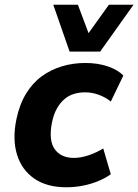

<svg xmlns="http://www.w3.org/2000/svg" viewBox="-20 -780 584 811"><path d="M260 11Q178 11 125 -25.5Q72 -62 52 -126.5Q32 -191 49 -275Q62 -338 89.5 -383.5Q117 -429 156 -457.5Q195 -486 242 -500Q289 -514 341 -514Q393 -514 435.5 -499.5Q478 -485 501 -461L448 -351Q426 -369 397.5 -379.5Q369 -390 340 -390Q315 -390 293 -383.5Q271 -377 252.5 -361.5Q234 -346 220 -321Q206 -296 199 -260Q185 -186 211.5 -149.5Q238 -113 292 -113Q322 -113 355.5 -124.5Q389 -136 416 -153L448 -44Q426 -28 396 -15.5Q366 -3 331.5 4Q297 11 260 11ZM274 -562 205 -760H309L354 -640L440 -760H544L403 -562Z"/></svg>

Font: Nunito Sans 7pt SemiCondensed ExtraBold
Style: Italic
Weight: 800
Width: 4
Italic angle: -9°
Designer: Vernon Adams
Foundry: Vernon Adams
Version: Version 3.101;gftools[0.9.27]